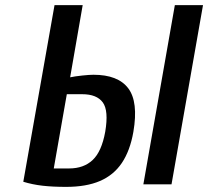

<svg xmlns="http://www.w3.org/2000/svg" viewBox="-20 -720 813 750"><path d="M238 10Q186 10 146.5 5.5Q107 1 71 -10L193 -700H303L254 -418Q273 -422 301.5 -425Q330 -428 345 -428Q441 -428 481 -375Q521 -322 501 -205Q488 -131 456 -83.5Q424 -36 370.5 -13Q317 10 238 10ZM190 -62H250Q307 -62 342 -95Q377 -128 391 -205Q405 -288 381.5 -320Q358 -352 301 -352H241ZM540 0 663 -700H773L650 0Z"/></svg>

Font: Cuprum SemiBold
Style: Italic
Weight: 600
Italic angle: -10°
Version: Version 3.000